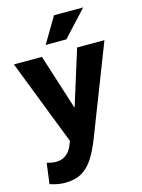

<svg xmlns="http://www.w3.org/2000/svg" viewBox="-136 -812 802 1086"><g transform="rotate(-15 265.0 -269.0)"><path d="M0 -525H164L268 -199L370 -525H530L326 0Q301 64 272.5 108Q244 152 204.5 174.5Q165 197 106 197Q85 197 61.5 192.5Q38 188 19 181L35 60Q62 69 88 69Q124 69 148 50Q172 31 185 -2L194 -25ZM202 -585 291 -735H462L323 -585Z"/></g></svg>

Font: Radio Canada
Style: Bold
Weight: 700
Designer: Charles Daoud, Etienne Aubert Bonn, Alexandre Saumier Demers, Jacques Le Bailly
Foundry: Radio-Canada
Version: Version 2.104; ttfautohint (v1.8.4.7-5d5b);gftools[0.9.28.de